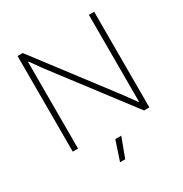

<svg xmlns="http://www.w3.org/2000/svg" viewBox="-214 -903 1228 1287"><g transform="rotate(-30 400.5 -260.0)"><path d="M393 70H439L383 220H343ZM104 -740H144L586 -159L652 -68H656V-740H697V0H656L208 -588L150 -670H145V0H104Z"/></g></svg>

Font: Encode Sans Wide
Style: Thin
Weight: 100
Designer: Pablo Impallari, Andres Torresi
Foundry: Pablo Impallari, Andres Torresi
Version: Version 1.000; ttfautohint (v1.00) -l 8 -r 50 -G 200 -x 14 -